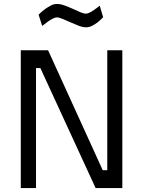

<svg xmlns="http://www.w3.org/2000/svg" viewBox="-20 -950 727 970"><path d="M85 -696H223L499 -90H522V-696H598V0H463L184 -606H162V0H85ZM501 -863Q487 -848 473 -837Q460 -827 445 -819.5Q430 -812 415 -812Q398 -812 377.5 -820Q357 -828 336.5 -837Q316 -846 297.5 -854Q279 -862 267 -862Q258 -862 245 -855Q232 -848 221 -840Q207 -830 193 -819L175 -876Q190 -891 206 -903Q220 -913 235.5 -921.5Q251 -930 267 -930Q285 -930 306 -922.5Q327 -915 347.5 -905.5Q368 -896 385.5 -888.5Q403 -881 414 -881Q422 -881 434 -887Q446 -893 457 -901Q470 -910 484 -921Z"/></svg>

Font: TitilliumText22L 400 wt
Style: 400 wt
Weight: 400
Designer: Campivisivi
Foundry: Campivisivi
Version: 1.000